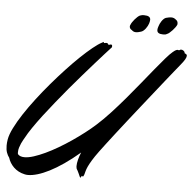

<svg xmlns="http://www.w3.org/2000/svg" viewBox="-74 -923 1014 1003"><g transform="rotate(5 433.5 -421.5)"><path d="M484.9 -678.2Q474.1 -666.5 453.4 -643.6Q432.6 -620.6 405.5 -589.8Q378.4 -559.1 346.7 -522.7Q314.9 -486.3 282.2 -447.3Q249.5 -408.2 217.8 -368.9Q186 -329.6 158.4 -293.5Q130.9 -257.3 109.4 -225.8Q87.9 -194.3 76.2 -171.9Q73.2 -167 68.4 -158.4Q63.5 -149.9 58.8 -139.4Q54.2 -128.9 50.5 -117.2Q46.9 -105.5 46.9 -94.2Q46.9 -90.8 46.9 -88.4Q46.9 -85.9 47.9 -83Q58.6 -69.8 83 -69.8Q103.5 -69.8 131.1 -78.6Q158.7 -87.4 190.4 -102.3Q222.2 -117.2 256.3 -137.2Q290.5 -157.2 323.7 -179.9Q356.9 -202.6 387.7 -226.3Q418.5 -250 443.8 -272.9Q476.6 -302.2 512.7 -341.3Q548.8 -380.4 584.7 -422.6Q620.6 -464.8 654.8 -507.1Q689 -549.3 718.3 -585.2Q747.6 -621.1 770.3 -647.2Q793 -673.3 806.2 -684.1Q816.4 -692.9 822.3 -695.6Q828.1 -698.2 831.1 -698.2Q833.5 -698.2 835 -697.5Q836.4 -696.8 837.9 -696.8Q840.8 -696.8 843.5 -699Q846.2 -701.2 849.1 -701.2Q856 -701.2 862.5 -696.5Q869.1 -691.9 869.1 -685.1Q869.1 -683.6 871.1 -682.9Q873 -682.1 875.5 -681.2Q877.9 -680.2 879.9 -677.7Q881.8 -675.3 881.8 -670.9Q881.8 -664.1 875.2 -652.3Q868.7 -640.6 850.1 -618.2Q841.8 -607.9 823.2 -585Q804.7 -562 779.8 -530.8Q754.9 -499.5 725.1 -461.9Q695.3 -424.3 664.3 -385.3Q633.3 -346.2 603 -307.6Q572.8 -269 546.6 -235.4Q520.5 -201.7 500.2 -175Q480 -148.4 469.2 -133.8Q447.3 -104 435.1 -83.7Q422.9 -63.5 416.5 -49.6Q410.2 -35.6 407.7 -26.1Q405.3 -16.6 402.8 -7.8Q400.4 -1 398.9 1.5Q397.5 3.9 396 3.9Q393.6 3.9 392.6 2.4Q391.6 1 390.1 1Q389.6 1 388.2 3.9Q386.7 6.8 385.7 9Q384.8 11.2 383.8 11.2Q382.3 11.2 379.9 6.8Q377.4 2.4 373 -8.8Q368.7 -19 366 -23.4Q363.3 -27.8 362.1 -30Q360.8 -32.2 360.1 -33.4Q359.4 -34.7 358.9 -39.1Q358.9 -40.5 358.4 -42.5Q357.9 -44.4 357.9 -46.9Q357.9 -62 362.8 -81.3Q367.7 -100.6 376 -120.1Q333 -83.5 293.9 -56.6Q254.9 -29.8 221.2 -12.7Q187.5 4.4 159.4 12.7Q131.3 21 109.9 21Q104.5 21 100.1 20.5Q95.7 20 91.8 19Q73.7 15.1 59.3 7.3Q44.9 -0.5 33.9 -11.2Q22.9 -22 15.4 -34.4Q7.8 -46.9 3.9 -60.1Q-4.4 -70.8 -9.8 -85.9Q-15.1 -101.1 -15.1 -123Q-15.1 -137.2 -12.2 -154.8Q-7.8 -180.7 9.8 -215.8Q27.3 -251 53.7 -291.3Q80.1 -331.5 113.3 -375Q146.5 -418.5 182.6 -460.9Q218.8 -503.4 255.4 -542.7Q292 -582 325.4 -614Q358.9 -646 387.2 -668.9Q415.5 -691.9 434.1 -701.2L442.9 -706.1Q443.8 -706.1 443.8 -704.1V-702.1Q443.8 -700.2 445.8 -700.2Q448.2 -700.2 451.7 -701.2Q455.1 -702.1 458 -702.1Q463.4 -702.1 465.8 -698.2Q468.3 -692.9 471.2 -692.9Q473.6 -692.9 475.8 -694.3Q478 -695.8 481.9 -695.8Q485.8 -695.8 487.3 -693.4Q488.8 -690.9 488.8 -687Q488.8 -684.6 488 -682.1Q487.3 -679.7 484.9 -678.2ZM670.9 -822.3Q668.9 -816.4 665.3 -809.3Q661.6 -802.2 656.5 -795.4Q651.4 -788.6 645.3 -783.4Q639.2 -778.3 632.8 -776.4Q615.7 -771 606.9 -771Q598.6 -771 593.3 -773.7Q587.9 -776.4 584 -780.3Q571.8 -786.1 571.8 -799.3Q571.8 -801.8 572.5 -803.2Q573.2 -804.7 574.2 -807.1Q576.2 -813 581.3 -820.8Q586.4 -828.6 593 -836.4Q599.6 -844.2 606.7 -850.6Q613.8 -856.9 619.1 -859.4Q625 -861.8 629.4 -862.5Q633.8 -863.3 636.2 -863.3H642.1Q674.8 -863.3 674.8 -842.3Q674.8 -837.4 673.6 -832.8Q672.4 -828.1 670.9 -822.3ZM721.2 -813Q722.7 -818.8 726.1 -825.9Q729.5 -833 734.1 -839.8Q738.8 -846.7 744.4 -852.1Q750 -857.4 755.9 -859.4Q764.2 -861.8 771.2 -863Q778.3 -864.3 783.2 -864.3Q792 -864.3 797.9 -861.6Q803.7 -858.9 808.1 -855Q818.8 -848.1 818.8 -835.9Q818.8 -833.5 818.8 -832Q818.8 -830.6 817.9 -828.1Q815.4 -822.3 809.8 -814.5Q804.2 -806.6 796.9 -798.8Q789.6 -791 782.2 -784.7Q774.9 -778.3 769 -776.4Q763.2 -772.9 759 -772.5Q754.9 -772 752 -772H747.1Q732.9 -772 724.9 -776.9Q716.8 -781.7 716.8 -793Q716.8 -801.3 721.2 -813Z"/></g></svg>

Font: Oregano
Style: Italic
Weight: 400
Italic angle: -12°
Designer: Astigmatic (AOETI)
Foundry: Astigmatic (AOETI)
Version: Version 1.000